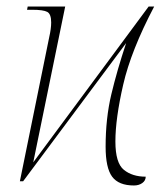

<svg xmlns="http://www.w3.org/2000/svg" viewBox="-20 -556 496 589"><path d="M391 13Q344 13 324 -14Q304 -41 304 -106Q304 -193 321.5 -266.5Q339 -340 367 -424L51 0H41L131 -442Q134 -455 135.5 -466.5Q137 -478 137 -487Q137 -513 125 -519.5Q113 -526 79 -526H63L65 -536H180L82 -58L436 -536H453Q382 -401 358 -296.5Q334 -192 334 -122Q334 -56 360 -35Q386 -14 427 -14Q427 -2 416.5 5.5Q406 13 391 13Z"/></svg>

Font: Noto Serif Display SemiCondensed Thin
Style: Italic
Weight: 100
Width: 4
Italic angle: -12°
Designer: Monotype Design Team
Foundry: Monotype Imaging Inc.
Version: Version 2.009